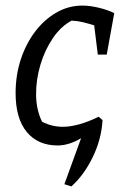

<svg xmlns="http://www.w3.org/2000/svg" viewBox="-20 -511 458 689"><path d="M236 158 211 150 271 -15Q227 11 187 11Q116 11 76 -37.5Q36 -86 36 -177Q36 -241 54.5 -297.5Q73 -354 106 -397.5Q139 -441 182.5 -466Q226 -491 276 -491Q302 -491 333.5 -483.5Q365 -476 390 -464L363 -315H331L318 -420Q299 -426 279 -431Q259 -436 237 -437Q199 -417 170 -374.5Q141 -332 125 -278.5Q109 -225 109.5 -171Q110 -117 131 -74Q167 -56 205 -56Q260 -56 334 -92L348 -80Q344 -11 312.5 53.5Q281 118 236 158Z"/></svg>

Font: Piazzolla
Style: Italic
Weight: 400
Italic angle: -11.3°
Designer: Juan Pablo del Peral
Foundry: Huerta Tipografica
Version: Version 1.330